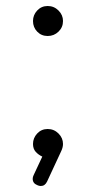

<svg xmlns="http://www.w3.org/2000/svg" viewBox="-20 -520 320 640"><path d="M104 97Q89 91 89 76Q89 70 92 64L121 2Q108 -4 99 -14Q90 -24 90 -40Q90 -60 104 -75Q118 -90 139 -90Q160 -90 175 -75Q190 -60 190 -40Q190 -28 183 -14L137 85Q130 100 116 100Q110 100 104 97ZM139 -400Q118 -400 104 -414.5Q90 -429 90 -450Q90 -470 104 -485Q118 -500 139 -500Q160 -500 175 -485Q190 -470 190 -450Q190 -429 175 -414.5Q160 -400 139 -400Z"/></svg>

Font: Agu Display Uzo
Style: Regular
Weight: 400
Designer: Oluwaseun Badejo
Version: Version 1.103